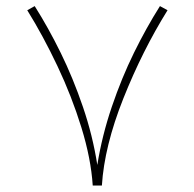

<svg xmlns="http://www.w3.org/2000/svg" viewBox="-20 -594 625 617"><path d="M307.4 2.3H278Q272.5 -84.1 241.5 -184.5Q210.5 -284.9 164.5 -381.9Q118.6 -478.9 67.6 -561.1L91.5 -574.4Q135.6 -504.6 175.1 -424.2Q214.6 -343.8 246.3 -251.1Q278 -158.5 292.7 -63.9Q307.9 -158.5 339.4 -251.1Q370.9 -343.8 410.4 -424.2Q449.9 -504.6 494 -574.4L518.4 -561.1Q437.5 -431.1 376.4 -277.6Q315.3 -124.1 307.4 2.3Z"/></svg>

Font: Arad-FD-VF Thin
Style: Regular
Weight: 100
Designer: Mohammad Darvishi
Version: Version 1.010;September 21, 2024;FontCreator 15.0.0.2992 64-